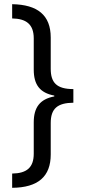

<svg xmlns="http://www.w3.org/2000/svg" viewBox="-20 -736 407 916"><path d="M38 92V160C162 159 222 106 222 1V-149C222 -218 254 -245 330 -246V-311C250 -311 222 -342 222 -408V-557C222 -664 159 -714 38 -716V-648C104 -647 141 -621 141 -553V-404C141 -332 170 -293 239 -280V-276C170 -263 141 -223 141 -152V-3C141 63 108 91 38 92Z"/></svg>

Font: Noto Sans Arabic UI Cn
Style: Regular
Weight: 400
Width: 3
Designer: Monotype Design Team, Nadine Chahine and Nizar Qandah
Foundry: Monotype Imaging Inc.
Version: Version 2.010